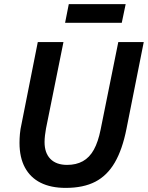

<svg xmlns="http://www.w3.org/2000/svg" viewBox="-20 -903 720 935"><path d="M164 -698H289L204 -277Q201 -261 199 -243.5Q197 -226 197 -211Q197 -158 225.5 -129Q254 -100 307 -100Q351 -100 383.5 -118Q416 -136 437 -174Q458 -212 470 -272L556 -698H680L596 -276Q576 -175 539 -111.5Q502 -48 444 -18Q386 12 300 12Q228 12 178 -13Q128 -38 101.5 -87Q75 -136 75 -207Q75 -228 77 -251Q79 -274 85 -300ZM297 -792 315 -883H592L573 -792Z"/></svg>

Font: IBM Plex Sans SemiBold
Style: Italic
Weight: 600
Italic angle: -11.31°
Designer: Mike Abbink, Paul van der Laan, Pieter van Rosmalen
Foundry: Bold Monday
Version: Version 3.201